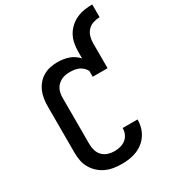

<svg xmlns="http://www.w3.org/2000/svg" viewBox="-223 -1068 1080 1197"><g transform="rotate(-30 316.5 -469.0)"><path d="M297 8Q268 8 239.5 3.5Q211 -1 184.5 -13Q158 -25 136.5 -44.5Q115 -64 100.5 -89Q86 -114 80.5 -142.5Q75 -171 75 -200V-535Q75 -562 79 -588.5Q83 -615 93.5 -639.5Q104 -664 121.5 -684.5Q139 -705 162 -718.5Q185 -732 211.5 -737.5Q238 -743 265 -743Q285 -743 305 -740Q325 -737 344 -730.5Q363 -724 380 -712.5Q397 -701 410 -686V-735Q410 -764 415.5 -793Q421 -822 435 -847.5Q449 -873 471 -893Q493 -913 519.5 -925Q546 -937 575 -941.5Q604 -946 633 -946V-854Q610 -854 586.5 -846.5Q563 -839 547 -822Q531 -805 524 -782Q517 -759 517 -735V-554H410V-596Q403 -610 391 -621.5Q379 -633 364.5 -639.5Q350 -646 334 -648.5Q318 -651 301 -651Q286 -651 270 -648.5Q254 -646 240 -639Q226 -632 214 -621Q202 -610 195 -596Q188 -582 185 -566.5Q182 -551 182 -535V-200Q182 -177 189 -154Q196 -131 212.5 -114.5Q229 -98 251.5 -91Q274 -84 297 -84Q319 -84 340 -89.5Q361 -95 377.5 -108Q394 -121 403 -141Q412 -161 412 -183Q412 -183 412 -183Q412 -183 412 -184H519Q519 -183 519 -182.5Q519 -182 519 -182Q519 -154 511.5 -127.5Q504 -101 489 -78Q474 -55 452 -37.5Q430 -20 404.5 -10Q379 0 352 4Q325 8 297 8Z"/></g></svg>

Font: Zed Mono Semibold Extended
Style: Regular
Weight: 600
Width: 7
Monospace: yes
Designer: Belleve Invis
Foundry: Belleve Invis
Version: Version 1.0.0; ttfautohint (v1.8.4)